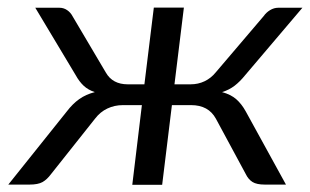

<svg xmlns="http://www.w3.org/2000/svg" viewBox="-20 -498 836 518"><path d="M265.6 -302.2Q283.7 -270.5 324.7 -270.5H369.6L395 -477.5H476.1L450.7 -270.5H494.1Q514.6 -270.5 532 -278.8Q549.3 -287.1 562 -302.7L691.4 -454.6Q698.2 -464.4 708.7 -470.7Q719.2 -477.1 731 -477.1H795.9L641.6 -295.4Q627.4 -277.8 612.8 -266.6Q598.1 -255.4 579.1 -249.5Q602.5 -243.2 617.2 -230.5Q631.8 -217.8 643.1 -197.3L751.5 0H694.3Q672.4 0 661.1 -7.1Q649.9 -14.2 643.1 -28.3L562.5 -177.7Q542.5 -214.4 495.6 -214.4H443.8L417.5 0.5H336.9L362.8 -214.4H311.5Q289.1 -214.4 269.8 -205.3Q250.5 -196.3 236.3 -177.7L117.7 -28.3Q106.9 -13.7 94.7 -6.8Q82.5 0 59.6 0H2.4L160.2 -197.3Q175.8 -217.8 193.6 -230.5Q211.4 -243.2 235.8 -249.5Q217.8 -255.4 205.8 -266.6Q193.8 -277.8 184.1 -295.4L75.2 -477.1H140.1Q151.9 -477.1 161.1 -470.7Q170.4 -464.4 175.8 -454.1Z"/></svg>

Font: Carlito
Style: Italic
Weight: 400
Italic angle: -7°
Designer: Lukasz Dziedzic
Foundry: tyPoland Lukasz Dziedzic
Version: Version 1.104